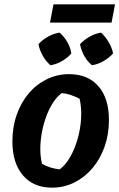

<svg xmlns="http://www.w3.org/2000/svg" viewBox="-20 -851 549 883"><path d="M219 12Q134 12 85.5 -44.5Q37 -101 37 -201Q37 -267 57 -323.5Q77 -380 112 -421.5Q147 -463 195 -486.5Q243 -510 298 -510Q384 -510 432.5 -454.5Q481 -399 481 -299Q481 -233 461 -176.5Q441 -120 405.5 -78Q370 -36 322.5 -12Q275 12 219 12ZM254 -72Q280 -90 301.5 -127Q323 -164 336.5 -210.5Q350 -257 353 -306Q356 -355 346 -397Q326 -407 306 -414Q286 -421 264 -423Q237 -403 216 -366Q195 -329 182 -282.5Q169 -236 166 -188Q163 -140 173 -98Q191 -87 211 -81Q231 -75 254 -72ZM210 -747 226 -831H509L493 -747ZM212 -551Q192 -568 177 -594Q162 -620 157 -648Q175 -668 201 -682.5Q227 -697 254 -701Q276 -682 290 -657Q304 -632 308 -605Q291 -585 265 -570Q239 -555 212 -551ZM403 -551Q382 -568 367.5 -594Q353 -620 348 -648Q367 -668 392.5 -682.5Q418 -697 445 -701Q465 -682 480 -657Q495 -632 500 -605Q482 -585 456 -570Q430 -555 403 -551Z"/></svg>

Font: Piazzolla Thin ExtraBold
Style: Italic
Weight: 800
Italic angle: -11.3°
Version: Version 2.005